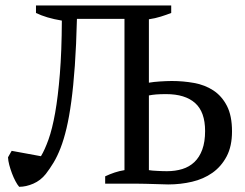

<svg xmlns="http://www.w3.org/2000/svg" viewBox="-20 -683 912 714"><path d="M371.1 0V-27.3Q388.7 -35.6 406.5 -41.5Q424.3 -47.4 442.9 -50.3V-612.8H266.1Q263.7 -514.2 258.3 -438.5Q252.9 -362.8 245.1 -305.2Q237.3 -247.6 227.3 -205.6Q217.3 -163.6 205.1 -132.3Q192.9 -101.1 179.2 -78.4Q165.5 -55.7 150.4 -36.1Q130.9 -11.7 103.8 0Q76.7 11.7 51.3 11.7Q44.4 3.9 37.4 -9.5Q30.3 -22.9 24.4 -38.6Q18.6 -54.2 14.4 -69.8Q10.3 -85.4 9.8 -98.1L23.4 -122.1L132.3 -102.1Q146.5 -125.5 160.4 -164.3Q174.3 -203.1 185.1 -263.4Q195.8 -323.7 202.6 -408Q209.5 -492.2 210 -606.4Q180.7 -611.3 156.7 -618.4Q132.8 -625.5 113.8 -634.8V-662.6H616.7V-634.8Q599.1 -627.9 578.1 -621.3Q557.1 -614.7 533.7 -611.3V-375.5Q542 -377 552.7 -378.2Q563.5 -379.4 575 -380.1Q586.4 -380.9 597.7 -381.3Q608.9 -381.8 618.7 -381.8Q661.1 -381.8 701.7 -374.5Q742.2 -367.2 773.4 -346.7Q804.7 -326.2 823.7 -289.6Q842.8 -252.9 842.8 -194.3Q842.8 -139.2 822.8 -101.3Q802.7 -63.5 769.8 -40.3Q736.8 -17.1 694.1 -7.1Q651.4 2.9 605.5 2.9Q601.1 2.9 587.4 2.4Q573.7 2 556.4 1.5Q539.1 1 520.5 0.5Q502 0 487.3 0ZM597.7 -333Q575.2 -333 560.8 -331.8Q546.4 -330.6 533.7 -328.1V-50.3Q538.1 -49.3 547.1 -48.6Q556.2 -47.9 566.4 -47.4Q576.7 -46.9 586.2 -46.6Q595.7 -46.4 601.1 -46.4Q631.8 -46.4 658 -54.4Q684.1 -62.5 702.9 -80.3Q721.7 -98.1 732.2 -126.7Q742.7 -155.3 742.7 -195.8Q742.7 -266.6 705.6 -299.8Q668.5 -333 597.7 -333Z"/></svg>

Font: PT Astra Serif
Style: Regular
Weight: 400
Designer: A.Korolkova, I. Chaeva
Foundry: ParaType Ltd
Version: Version 1.002